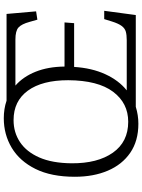

<svg xmlns="http://www.w3.org/2000/svg" viewBox="115 -870 769 1040"><g transform="rotate(-90 500.0 -350.5)"><path d="M62 -330Q62 -458 104.5 -543.5Q147 -629 219 -672Q291 -715 379 -715Q430 -715 474 -700H944L958 -540L913 -533L901 -575Q889 -619 870.5 -635.5Q852 -652 806 -652H556Q604 -610 631 -542.5Q658 -475 659 -386H898L894 -334H657Q651 -238 617.5 -165Q584 -92 530 -49H802Q830 -49 848 -54Q866 -59 879 -76.5Q892 -94 903 -129L916 -171H961L938 0H441Q396 14 349 14Q256 14 192 -30Q128 -74 95 -151.5Q62 -229 62 -330ZM135 -348Q134 -207 192.5 -124Q251 -41 360 -41Q461 -41 522.5 -123Q584 -205 585 -366Q585 -507 528.5 -584.5Q472 -662 369 -662Q302 -662 249.5 -627Q197 -592 166.5 -522.5Q136 -453 135 -348Z"/></g></svg>

Font: Literata 12pt Light
Style: Italic
Weight: 300
Italic angle: -2°
Designer: Latin by Veronika Burian and Jose Scaglione. Greek by Irene Vlachou. Cyrillic by Vera Evstafieva
Foundry: TypeTogether
Version: Version 3.002